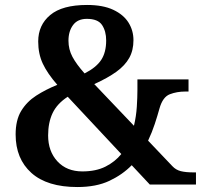

<svg xmlns="http://www.w3.org/2000/svg" viewBox="-20 -744 821 774"><path d="M292 10Q170 10 106.5 -47Q43 -104 43 -202Q43 -260 65.5 -297Q88 -334 126 -358.5Q164 -383 211 -402Q171 -448 152.5 -487.5Q134 -527 134 -577Q134 -643 182.5 -683.5Q231 -724 331 -724Q395 -724 436.5 -704.5Q478 -685 498 -653Q518 -621 518 -582Q518 -541 501 -510.5Q484 -480 449.5 -455Q415 -430 360 -405L520 -237Q529 -275 531.5 -313Q534 -351 534 -382V-424H740V-375H727Q693 -375 664.5 -364Q636 -353 623 -307Q615 -278 604 -244.5Q593 -211 577 -177L675 -74Q689 -59 709 -54Q729 -49 761 -49H770V0H584L511 -78Q474 -40 421 -15Q368 10 292 10ZM312 -53Q367 -53 405.5 -72.5Q444 -92 469 -123L253 -354Q210 -326 192 -288Q174 -250 174 -198Q174 -134 211.5 -93.5Q249 -53 312 -53ZM321 -448Q368 -472 388 -502.5Q408 -533 408 -581Q408 -618 391.5 -643Q375 -668 330 -668Q293 -668 274.5 -643Q256 -618 256 -580Q256 -545 272 -515Q288 -485 321 -448Z"/></svg>

Font: Noto Serif Khojki SemiBold
Style: Regular
Weight: 600
Version: Version 2.003